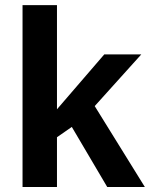

<svg xmlns="http://www.w3.org/2000/svg" viewBox="-20 -745 597 765"><path d="M407.2 0 266.1 -239.3 207 -198.2V0H69.8V-724.6H207V-309.6L395.5 -528.3H543L357.4 -322.3L557.1 0Z"/></svg>

Font: Liberation Sans
Style: Bold
Weight: 700
Designer: Steve Matteson
Foundry: Ascender Corporation
Version: Version 2.1.5